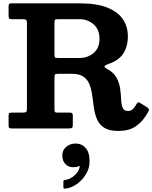

<svg xmlns="http://www.w3.org/2000/svg" viewBox="-20 -770 913 1151"><path d="M869 -101Q843.5 -50.5 801.2 -17.8Q759 15 689 15Q635.5 15 606 -3.5Q576.5 -22 562.8 -52.5Q549 -83 543.5 -119.8Q538 -156.5 533.5 -193Q529 -229.5 518 -260Q507 -290.5 482.2 -309Q457.5 -327.5 411.5 -327.5H327.5Q312 -327.5 309.2 -322.8Q306.5 -318 306.5 -302.5V-113.5Q306.5 -102 309.5 -98.5Q312.5 -95 324.5 -95H397Q409 -95 412.8 -91.2Q416.5 -87.5 416.5 -74.5V-25.5Q416.5 -9.5 412.8 -4.8Q409 0 393 0H50Q38.5 0 35 -3.2Q31.5 -6.5 31.5 -17.5V-75.5Q31.5 -88 35.2 -91.5Q39 -95 51 -95H115Q131.5 -95 136.5 -98.8Q141.5 -102.5 141.5 -119V-630.5Q141.5 -647 136.5 -651Q131.5 -655 115.5 -655H52Q37.5 -655 34.5 -660Q31.5 -665 31.5 -679.5V-732Q31.5 -743.5 35 -746.8Q38.5 -750 49.5 -750H456.5Q559.5 -750 623.2 -724.5Q687 -699 716.8 -654.5Q746.5 -610 746.5 -552.5Q746.5 -491.5 719.2 -449.2Q692 -407 625.5 -384.5Q609 -378.5 606.5 -372.8Q604 -367 622 -357Q662 -335.5 679 -303.5Q696 -271.5 700.5 -237Q705 -202.5 706.2 -172.2Q707.5 -142 715.5 -123.2Q723.5 -104.5 749 -104.5Q776.5 -104.5 797.5 -145Q803 -154 807.2 -156.2Q811.5 -158.5 821.5 -152L860 -128Q870.5 -121.5 872.5 -116Q874.5 -110.5 869 -101ZM331 -422.5H456.5Q506 -422.5 541.2 -452.2Q576.5 -482 576.5 -537.5Q576.5 -593 541.2 -624Q506 -655 456.5 -655H328.5Q312.5 -655 309.5 -651.2Q306.5 -647.5 306.5 -631.5V-446Q306.5 -429 310.2 -425.8Q314 -422.5 331 -422.5ZM353.5 161.5Q353.5 129.5 377.2 110Q401 90.5 433 90.5Q470 90.5 493.5 116.8Q517 143 517 197.5Q517 238.5 495.2 274.5Q473.5 310.5 440 333.8Q406.5 357 372 360.5Q365 361.5 362.5 360Q360 358.5 360 351V318.5Q360 310 370 309Q401.5 305 427.5 280.8Q453.5 256.5 458 229Q458.5 223 450.5 227Q440 232.5 420 232.5Q389.5 232.5 371.5 213Q353.5 193.5 353.5 161.5Z"/></svg>

Font: Besley
Style: Bold
Weight: 700
Designer: Owen Earl
Foundry: indestructible type*
Version: Version 2.001; ttfautohint (v1.8.3)